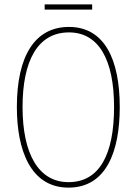

<svg xmlns="http://www.w3.org/2000/svg" viewBox="-20 -847 624 877"><path d="M401 -827H184V-803H401ZM527 -358C527 -576 457 -724 295 -724C141 -724 57 -594 57 -358C57 -164 118 10 293 10C467 10 527 -158 527 -358ZM83 -358C83 -569 152 -699 295 -699C430 -699 501 -576 501 -358C501 -141 434 -15 293 -15C155 -15 83 -146 83 -358Z"/></svg>

Font: Noto Sans Gujarati UI Condensed Thin
Style: Regular
Weight: 100
Width: 3
Designer: Jelle Bosma - Monotype Design Team, Universal Thirst
Foundry: Monotype Imaging Inc.
Version: Version 2.106